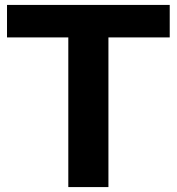

<svg xmlns="http://www.w3.org/2000/svg" viewBox="-20 -760 718 780"><path d="M257.5 0V-608H8.5V-740H669.5V-608H420.5V0Z"/></svg>

Font: Encode Sans Semi Expanded
Style: Bold
Weight: 700
Width: 6
Designer: Multiple Designers
Foundry: Impallari Type
Version: Version 3.000; ttfautohint (v1.8.3) -l 8 -r 50 -G 200 -x 14 